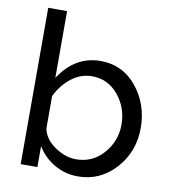

<svg xmlns="http://www.w3.org/2000/svg" viewBox="-83 -802 788 883"><g transform="rotate(10 311.5 -360.0)"><path d="M149 -98V0H71V-730H159V-418Q232 -531 352 -531Q455 -531 520.5 -450Q586 -369 586 -259Q586 -148 514.5 -69Q443 10 339 10Q279 10 228.5 -19.5Q178 -49 149 -98ZM496 -259Q496 -338 447.5 -396.5Q399 -455 325 -455Q272 -455 228 -420.5Q184 -386 159 -333V-182Q168 -134 217.5 -100Q267 -66 317 -66Q394 -66 445 -124Q496 -182 496 -259Z"/></g></svg>

Font: Raleway-v4020 Medium
Style: Regular
Weight: 500
Designer: Matt McInerney, Pablo Impallari, Rodrigo Fuenzalida
Foundry: Matt McInerney, Pablo Impallari, Rodrigo Fuenzalida
Version: Version 4.020;PS 004.020;hotconv 1.0.88;makeotf.lib2.5.64775